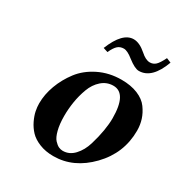

<svg xmlns="http://www.w3.org/2000/svg" viewBox="-153 -745 823 868"><g transform="rotate(30 258.5 -310.5)"><path d="M198.2 -172.9Q198.2 -129.9 206.1 -99.4Q213.9 -68.8 226.3 -55.4Q238.8 -42 249.3 -37.1Q259.8 -32.2 271 -32.2Q305.2 -32.2 330.6 -59.6Q356 -86.9 368.4 -128.4Q380.9 -169.9 387 -206.5Q393.1 -243.2 393.1 -272Q393.1 -401.9 323.2 -401.9Q289.1 -401.9 262.9 -378.9Q236.8 -356 223.4 -319.6Q210 -283.2 204.1 -246.1Q198.2 -209 198.2 -172.9ZM71.8 -165Q71.8 -211.9 89.4 -259.5Q106.9 -307.1 138.9 -349.1Q170.9 -391.1 224.4 -417.5Q277.8 -443.8 341.8 -443.8Q390.6 -443.8 426.8 -429Q462.9 -414.1 481.4 -388.4Q500 -362.8 508.5 -335.9Q517.1 -309.1 517.1 -278.8Q517.1 -161.6 434.1 -75.9Q351.1 9.8 246.1 9.8Q205.1 9.8 173.1 -3.2Q141.1 -16.1 122.6 -35.6Q104 -55.2 92 -80.1Q80.1 -105 75.9 -126Q71.8 -147 71.8 -165ZM412.1 -575.2Q429.2 -575.2 441.7 -586.7Q454.1 -598.1 470.2 -630.9L494.1 -621.1Q456.1 -517.1 388.2 -517.1Q367.2 -517.1 330.1 -545.9Q299.3 -570.8 280.3 -570.8Q261.2 -570.8 248.5 -559.3Q235.8 -547.9 223.1 -520L199.2 -527.8Q240.2 -629.9 297.9 -629.9Q328.6 -629.9 363.8 -599.1Q390.1 -575.2 412.1 -575.2Z"/></g></svg>

Font: Linux Libertine O
Style: Semibold Italic
Weight: 600
Italic angle: -11.5°
Designer: Philipp H. Poll
Foundry: Philipp H. Poll
Version: Version 5.1.2